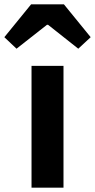

<svg xmlns="http://www.w3.org/2000/svg" viewBox="-66 -863 437 883"><path d="M79 0H226V-560H79ZM-46 -692 10 -639 150 -749H155L294 -639L351 -692L228 -843H77Z"/></svg>

Font: Noto Sans TC
Style: Bold
Weight: 700
Designer: Ryoko NISHIZUKA 西塚涼子 (kana, bopomofo & ideographs); Paul D. Hunt (Latin, Greek & Cyrillic); Sandoll Communications 산돌커뮤니
Foundry: Adobe
Version: Version 2.004;hotconv 1.0.118;makeotfexe 2.5.65603